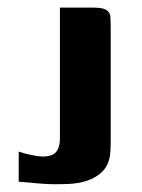

<svg xmlns="http://www.w3.org/2000/svg" viewBox="-20 -480 372 503"><path d="M270 -149Q270 -131 270 -108.5Q270 -86 268 -72Q264 -46 247.5 -30Q231 -14 208 -6.5Q185 1 158 2Q135 3 115 2.5Q95 2 74.5 0Q54 -2 29 -4V-83Q39 -79 59.5 -74.5Q80 -70 92 -70Q117 -70 127 -82Q137 -94 137 -117V-460H226Q249 -460 258.5 -454Q268 -448 269 -437Q270 -426 270 -409Z"/></svg>

Font: Genos SemiBold
Style: Regular
Weight: 600
Designer: Robert E. Leuschke
Foundry: Robert E. Leuschke
Version: Version 1.010